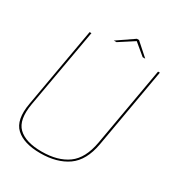

<svg xmlns="http://www.w3.org/2000/svg" viewBox="-182 -885 930 1006"><g transform="rotate(30 282.5 -382.0)"><path d="M212 4.5Q312.5 4.5 376.8 -40.5Q441 -85.5 460 -192L544.5 -674.5H533.5L449.5 -197Q431 -92.5 371.2 -49.5Q311.5 -6.5 214 -6.5Q117 -6.5 72.2 -49.5Q27.5 -92.5 46 -197L130.5 -674.5H119.5L34.5 -192Q15.5 -85.5 63.8 -40.5Q112 4.5 212 4.5ZM251.5 -699.5H268L357 -757L426 -699.5H441.5L364.5 -768H351.5Z"/></g></svg>

Font: Anybody UltraCondensed Thin Thin
Style: Italic
Weight: 250
Italic angle: -10°
Version: Version 1.111